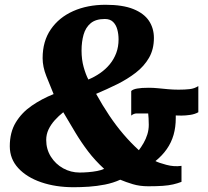

<svg xmlns="http://www.w3.org/2000/svg" viewBox="-20 -773 872 804"><path d="M288.5 11Q213 11 152.5 -9.8Q92 -30.5 56.5 -69Q21 -107.5 21 -160.5Q21 -219 46 -260.2Q71 -301.5 112.8 -330.2Q154.5 -359 204.5 -379Q189 -416 173.8 -454.8Q158.5 -493.5 158.5 -529.5Q158.5 -600.5 192.8 -650.2Q227 -700 286.5 -726.5Q346 -753 422 -753Q494 -753 538.5 -735Q583 -717 603.8 -685.8Q624.5 -654.5 624.5 -614Q624.5 -566.5 604 -531Q583.5 -495.5 548.5 -468.5Q513.5 -441.5 470.5 -420.2Q427.5 -399 382.5 -380Q409 -332 437.5 -289.5Q466 -247 497 -210.8Q528 -174.5 561.5 -144Q572 -158 581.5 -174.5Q591 -191 597 -210.2Q603 -229.5 603 -250.5Q603 -266.5 602.2 -277.5Q601.5 -288.5 600.5 -298Q597.5 -298 594.8 -298Q592 -298 589 -298Q565.5 -298 552.8 -298Q540 -298 529.5 -289V-392Q536.5 -399 554 -402.2Q571.5 -405.5 603.5 -405.5Q621.5 -405.5 641.8 -403.5Q662 -401.5 683.5 -399.5Q705 -397.5 727.5 -397.5Q754.5 -397.5 774.2 -399.8Q794 -402 810.5 -412.5V-303Q796.5 -295 777 -292Q757.5 -289 739.5 -289Q736 -289 728 -289.2Q720 -289.5 716 -289.5Q716 -286.5 716 -283.8Q716 -281 716 -278Q716 -240.5 706.8 -208.2Q697.5 -176 678.5 -148.8Q659.5 -121.5 631 -98.5Q644 -91.5 676.5 -82.8Q709 -74 740 -78.5V-11.5Q723 -5 704.8 -0.8Q686.5 3.5 661.8 5.2Q637 7 601 7Q565 7 536 -1.8Q507 -10.5 483.5 -20.5Q454 -7 419.8 -0.2Q385.5 6.5 351.8 8.8Q318 11 288.5 11ZM313.5 -50.5Q329.5 -50.5 349 -52Q368.5 -53.5 386.8 -57Q405 -60.5 416 -66Q377.5 -101.5 349 -139Q320.5 -176.5 296 -217.2Q271.5 -258 245 -303Q226 -288 209.5 -269.8Q193 -251.5 183.2 -230.8Q173.5 -210 173.5 -187Q173.5 -148 193 -117Q212.5 -86 244.5 -68.2Q276.5 -50.5 313.5 -50.5ZM350 -440Q376.5 -451 399.5 -467Q422.5 -483 439.8 -504Q457 -525 466.8 -551Q476.5 -577 476.5 -608Q476.5 -630 471.2 -649.5Q466 -669 453.5 -681.2Q441 -693.5 419 -693.5Q381 -693.5 359.8 -675.8Q338.5 -658 330 -628Q321.5 -598 321.5 -561Q321.5 -524 330.2 -492.5Q339 -461 350 -440Z"/></svg>

Font: Merriweather Light 18pt Black
Style: Italic
Weight: 900
Italic angle: -7.8°
Version: Version 2.101